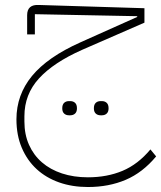

<svg xmlns="http://www.w3.org/2000/svg" viewBox="-20 -447 647 771"><path d="M333 304Q270 304 217.5 285.5Q165 267 127 232Q89 197 67.5 146.5Q46 96 46 32Q46 -66 108.5 -142Q171 -218 303 -277L531 -379V-382L120 -390V-309H89V-386Q89 -430 137 -427L560 -414V-356L310 -247Q195 -196 136.5 -132Q78 -68 78 20V41Q78 93 96.5 134.5Q115 176 148.5 205Q182 234 229 249.5Q276 265 333 265Q410 265 472 239Q534 213 584 153L607 181Q553 246 485 275Q417 304 333 304ZM384 16Q372 16 364.5 9Q357 2 357 -12Q357 -27 364.5 -34Q372 -41 384 -41H389Q401 -41 408.5 -34Q416 -27 416 -12Q416 2 408.5 9Q401 16 389 16ZM257 16Q245 16 237.5 9Q230 2 230 -12Q230 -27 237.5 -34Q245 -41 257 -41H262Q274 -41 281.5 -34Q289 -27 289 -12Q289 2 281.5 9Q274 16 262 16Z"/></svg>

Font: IBM Plex Sans Arabic ExtraLight
Style: Regular
Weight: 200
Designer: Mike Abbink, Paul van der Laan, Pieter van Rosmalen, Wael Morcos, Khajak Apelian
Foundry: Bold Monday
Version: Version 1.1